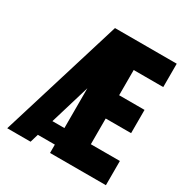

<svg xmlns="http://www.w3.org/2000/svg" viewBox="-163 -828 916 956"><g transform="rotate(30 295.0 -350.0)"><path d="M255.9 0V-47.9H158.2L144 0H9.8L225.1 -700.2H580.1V-565.9H410.2V-420.9H556.2V-287.1H410.2V-139.2H577.1V0ZM187 -143.1H255.9V-372.1Z"/></g></svg>

Font: Quaderni
Style: Regular
Weight: 400
Designer: Romain Laurent, Daphné Lejeune, Alexandre D’Hubert
Foundry: ESAD Valence
Version: Version 1.000;FEAKit 1.0